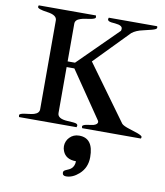

<svg xmlns="http://www.w3.org/2000/svg" viewBox="-97 -716 925 1076"><g transform="rotate(10 365.5 -177.5)"><path d="M33.2 -627Q33.2 -627 35.6 -635.7H360.8Q362.8 -629.9 362.8 -625Q362.8 -620.1 354.5 -616.7Q346.2 -613.3 333.5 -611.1Q320.8 -608.9 306.2 -606.9Q291.5 -605 278.8 -600.6Q249.5 -591.3 249.5 -569.3V-354.5H291.5L514.2 -575.2Q516.1 -580.6 516.1 -587.9Q516.1 -595.2 509.8 -600.1Q503.4 -605 494.1 -607.2Q484.9 -609.4 473.9 -610.4Q462.9 -611.3 453.6 -612.3Q431.6 -615.2 431.6 -627Q431.6 -627 434.1 -635.7H709.5L711.4 -627Q711.4 -618.2 683.3 -611.1Q655.3 -604 636.2 -599.6Q596.2 -591.3 572.8 -572.3L383.3 -377.9L611.8 -63.5Q621.6 -52.7 657.2 -41.7Q692.9 -30.8 704.1 -26.4Q731 -16.1 731 -9.8Q731 -3.4 729 0H395Q392.1 -5.9 392.1 -10Q392.1 -14.2 398.4 -17.3Q404.8 -20.5 414.1 -22.5Q423.3 -24.4 434.6 -25.6Q445.8 -26.9 455.1 -29.3Q477.1 -36.1 477.1 -49.8Q477.1 -54.7 468.8 -65.4L293.5 -322.3H249.5V-60.5Q249.5 -28.3 307.6 -25.4Q345.7 -23.9 355.5 -20.5Q365.2 -17.1 365.2 -9.3Q365.2 -8.8 362.8 0H35.6Q33.7 -5.4 33.7 -10.5Q33.7 -15.6 42 -18.8Q50.3 -22 62.5 -23.7Q74.7 -25.4 89.1 -27.1Q103.5 -28.8 115.7 -32.2Q144.5 -41 144.5 -63.5V-569.3Q144.5 -599.6 88.9 -606.9Q33.2 -614.3 33.2 -627ZM352.1 281.7Q331.5 281.7 331.5 263.2Q331.5 253.9 342.8 248.5Q354 243.2 362.1 239.7Q370.1 236.3 376.5 230Q392.6 214.8 392.6 188.5Q334 188.5 316.9 144Q311.5 130.9 311.5 116.7Q311.5 102.5 316.9 89.4Q322.3 76.2 332 66.4Q353.5 43.9 386.2 43.9Q467.3 43.9 467.3 152.3Q467.3 212.4 425.3 250Q389.6 281.7 352.1 281.7Z"/></g></svg>

Font: RadleyRegular
Style: Regular
Weight: 400
Designer: vernon adams
Foundry: vernon adams
Version: Version 1.000;PS 001.001;hotconv 1.0.56